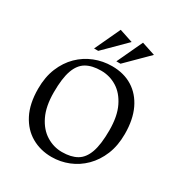

<svg xmlns="http://www.w3.org/2000/svg" viewBox="-194 -969 1053 1119"><g transform="rotate(30 333.0 -410.0)"><path d="M313.9 11.7Q239.1 11.7 178.9 -22.7Q118.6 -57.1 83.3 -125.3Q48 -193.6 48 -294.4Q48 -373.4 73.1 -434.3Q98.3 -495.2 141.2 -537.5Q184.2 -579.7 239.9 -601.7Q295.5 -623.7 356.7 -623.7Q436.2 -623.7 494.5 -587.6Q552.8 -551.4 585.4 -483.2Q617.9 -414.9 617.9 -318Q617.9 -239.1 592.8 -178.1Q567.7 -117.2 524.9 -74.6Q482.1 -32.1 427.5 -10.2Q373 11.7 313.9 11.7ZM351.9 -43.6Q413.1 -43.6 452 -66.3Q490.8 -88.9 510 -143Q529.1 -197.1 529.1 -291.1Q529.1 -386.1 499.2 -447.5Q469.4 -509 420.8 -539Q372.3 -568.9 314.6 -568.9Q254 -568.9 214.9 -546.3Q175.9 -523.6 156.8 -469.9Q137.6 -416.2 137.6 -321.6Q137.6 -227.7 167.5 -166.1Q197.3 -104.4 246.6 -74Q295.8 -43.6 351.9 -43.6ZM363.1 -660.1 443.4 -832 534 -802.1 391 -660.1ZM213.1 -660.1 293.4 -832 383.9 -802.1 241.1 -660.1Z"/></g></svg>

Font: Ancizar Serif Light
Style: Regular
Weight: 300
Designer: Cesar Puertas, Viviana Monsalve, Julian Moncada, Julian Prieto, Jose Castro, Felipe Aragon, Mariel Hernandez, Sara Alarc
Version: Version 8.100